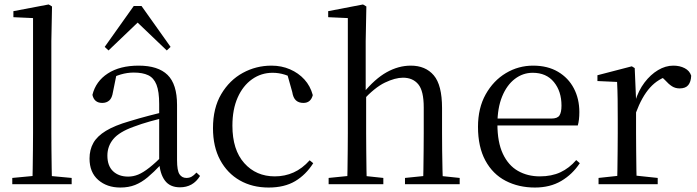

<svg xmlns="http://www.w3.org/2000/svg" viewBox="-20 -825 3122 860"><path d="M35 0V-28L151 -39H183L301 -28V0ZM125 0Q126 -31 126.5 -70.5Q127 -110 127.5 -151.5Q128 -193 128 -229V-744L40 -748V-775L198 -805L213 -796L210 -641V-229Q210 -193 210.5 -151.5Q211 -110 211.5 -70.5Q212 -31 213 0Z M519 15Q459 15 420 -19Q381 -53 381 -115Q381 -154 398 -184.5Q415 -215 454.5 -239Q494 -263 560 -282Q602 -295 648 -307Q694 -319 734 -328V-303Q694 -293 653 -281.5Q612 -270 578 -257Q514 -234 487.5 -202Q461 -170 461 -128Q461 -82 486.5 -58Q512 -34 554 -34Q577 -34 599 -43Q621 -52 649 -74Q677 -96 715 -134L724 -87H700Q669 -54 641.5 -31Q614 -8 585 3.5Q556 15 519 15ZM786 14Q741 14 718.5 -16.5Q696 -47 693 -100V-103V-359Q693 -415 681 -445.5Q669 -476 644 -488Q619 -500 579 -500Q550 -500 521 -491.5Q492 -483 459 -465L502 -492L486 -413Q482 -386 469.5 -375Q457 -364 438 -364Q402 -364 394 -400Q409 -461 463 -496Q517 -531 601 -531Q688 -531 730.5 -489.5Q773 -448 773 -355V-108Q773 -61 784 -44.5Q795 -28 815 -28Q828 -28 838 -33.5Q848 -39 860 -52L876 -37Q860 -11 837.5 1.5Q815 14 786 14ZM727 -599 569 -750H624L466 -599L449 -615L579 -798H614L744 -615Z M1183 15Q1110 15 1054 -17Q998 -49 966 -108.5Q934 -168 934 -251Q934 -341 971 -403.5Q1008 -466 1067.5 -498.5Q1127 -531 1196 -531Q1241 -531 1279 -514.5Q1317 -498 1343.5 -469Q1370 -440 1381 -399Q1372 -364 1339 -364Q1318 -364 1305.5 -375.5Q1293 -387 1289 -413L1264 -502L1314 -462Q1283 -482 1256 -490.5Q1229 -499 1201 -499Q1150 -499 1109 -470Q1068 -441 1044.5 -388Q1021 -335 1021 -262Q1021 -154 1074 -94.5Q1127 -35 1211 -35Q1256 -35 1295 -52.5Q1334 -70 1367 -107L1383 -94Q1350 -42 1302 -13.5Q1254 15 1183 15Z M1452 0V-28L1561 -39H1594L1697 -28V0ZM1535 0Q1536 -24 1536.5 -65Q1537 -106 1537.5 -150.5Q1538 -195 1538 -229V-744L1450 -748V-775L1606 -805L1621 -796L1618 -641V-412L1620 -399V-229Q1620 -195 1620.5 -150.5Q1621 -106 1621.5 -65Q1622 -24 1623 0ZM1794 0V-28L1902 -39H1934L2039 -28V0ZM1875 0Q1876 -24 1876.5 -64.5Q1877 -105 1877.5 -149.5Q1878 -194 1878 -229V-344Q1878 -418 1853.5 -447.5Q1829 -477 1785 -477Q1750 -477 1704 -455Q1658 -433 1603 -373L1584 -407H1606Q1659 -472 1712 -501.5Q1765 -531 1820 -531Q1886 -531 1923 -487.5Q1960 -444 1960 -341V-229Q1960 -194 1960.5 -149.5Q1961 -105 1962 -64.5Q1963 -24 1964 0Z M2376 15Q2303 15 2245 -15Q2187 -45 2154 -106Q2121 -167 2121 -257Q2121 -341 2155.5 -402.5Q2190 -464 2246 -497.5Q2302 -531 2368 -531Q2433 -531 2479.5 -503.5Q2526 -476 2550.5 -429Q2575 -382 2575 -323Q2575 -287 2568 -263H2160V-294H2450Q2477 -294 2486 -308Q2495 -322 2495 -352Q2495 -416 2461 -457.5Q2427 -499 2366 -499Q2322 -499 2286 -471.5Q2250 -444 2229 -392.5Q2208 -341 2208 -269Q2208 -188 2232.5 -136Q2257 -84 2300 -59.5Q2343 -35 2398 -35Q2451 -35 2490.5 -53.5Q2530 -72 2561 -108L2577 -94Q2544 -44 2494 -14.5Q2444 15 2376 15Z M2661 0V-28L2772 -40H2813L2926 -28V0ZM2744 0Q2745 -24 2745.5 -65Q2746 -106 2746.5 -150.5Q2747 -195 2747 -229V-289Q2747 -341 2746.5 -381Q2746 -421 2744 -458L2656 -462V-488L2810 -528L2823 -520L2829 -379V-378V-229Q2829 -195 2829.5 -150.5Q2830 -106 2830.5 -65Q2831 -24 2832 0ZM2828 -319 2807 -371H2825Q2840 -420 2867 -455.5Q2894 -491 2927.5 -511Q2961 -531 2996 -531Q3025 -531 3047 -519.5Q3069 -508 3076 -486Q3075 -459 3063 -444Q3051 -429 3024 -429Q3005 -429 2990 -438.5Q2975 -448 2958 -467L2935 -489L2980 -487Q2928 -473 2891.5 -432.5Q2855 -392 2828 -319Z"/></svg>

Font: Noto Serif JP ExtraLight
Style: Regular
Weight: 400
Version: Version 2.003-H1;hotconv 1.1.1;makeotfexe 2.6.0